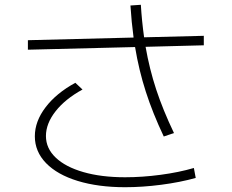

<svg xmlns="http://www.w3.org/2000/svg" viewBox="-20 -780 978 810"><path d="M127 -205.1Q127 -268.1 172.4 -327.6Q217.8 -387.2 297.9 -430.7L328.1 -402.3Q254.9 -362.3 214.4 -310.5Q173.8 -258.8 173.8 -206.1Q173.8 -154.3 215.1 -115Q256.3 -75.7 331.8 -54Q407.2 -32.2 507.8 -32.2Q580.1 -32.2 657.2 -42.5Q734.4 -52.7 797.9 -71.3L805.7 -29.3Q738.8 -10.7 659.9 -0.5Q581.1 9.8 507.8 9.8Q394.5 9.8 308.1 -16.6Q221.7 -43 174.3 -91.8Q127 -140.6 127 -205.1ZM97.7 -610.4 543.5 -621.6Q534.7 -687 530.3 -756.8L574.2 -759.8Q578.1 -693.8 587.9 -622.6L839.8 -628.9V-588.9L594.2 -582.5Q610.4 -489.3 638.9 -402.6Q667.5 -315.9 713.9 -218.8L670.9 -204.1Q624 -303.2 595 -393.6Q565.9 -483.9 549.8 -581.5L97.7 -570.3Z"/></svg>

Font: Pretendard ExtraLight
Style: Regular
Weight: 200
Designer: Base glyphs from Inter by Rasmus Andersson; Hangeul glyphs from Noto Sans CJK(Source Han Sans) by Jang Soo-young and Kan
Foundry: Kil Hyung-jin
Version: Version 1.309